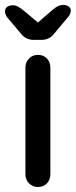

<svg xmlns="http://www.w3.org/2000/svg" viewBox="-38 -750 304 770"><path d="M164 -51Q164 -29 150 -14.5Q136 0 114 0Q93 0 78.5 -14.5Q64 -29 64 -51V-479Q64 -501 78.5 -515.5Q93 -530 114 -530Q136 -530 150 -515.5Q164 -501 164 -479ZM98 -590Q65 -590 46 -615L-7 -678Q-18 -691 -18 -705Q-18 -716 -9 -722.5Q0 -729 16 -729Q31 -729 54 -710L126 -650L104 -651L172 -710Q184 -720 193.5 -725Q203 -730 218 -730Q230 -730 238 -723.5Q246 -717 246 -707Q246 -701 243 -694Q240 -687 232 -678L179 -615Q160 -590 127 -590Z"/></svg>

Font: Quicksand SemiBold
Style: Regular
Weight: 600
Designer: Andrew Paglinawan
Foundry: Andrew Paglinawan
Version: Version 3.006